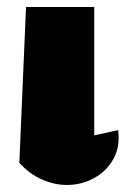

<svg xmlns="http://www.w3.org/2000/svg" viewBox="-20 -515 357 546"><path d="M35 -52 54 -495H248V-130L316 -145Q322 -97 302 -62Q282 -27 246.5 -8Q211 11 170 11Q135 11 99.5 -4.5Q64 -20 35 -52Z"/></svg>

Font: Piazzolla Black
Style: Regular
Weight: 900
Designer: Juan Pablo del Peral
Foundry: Huerta Tipografica
Version: Version 1.330